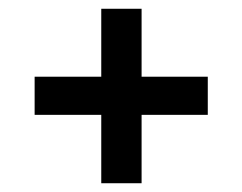

<svg xmlns="http://www.w3.org/2000/svg" viewBox="-20 -531 553 438"><path d="M211 -113V-511H303V-113ZM59 -269V-356H454V-269Z"/></svg>

Font: Bricolage Grotesque 48pt Condensed ExtraBold Medium
Style: Regular
Weight: 500
Version: Version 1.000;gftools[0.9.30]